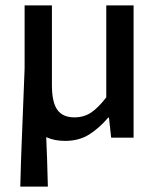

<svg xmlns="http://www.w3.org/2000/svg" viewBox="-20 -509 591 710"><path d="M55 181 58 76 72 -281H140L154 76L157 181ZM221 12Q144 12 107.5 -38Q71 -88 71 -181V-489H172V-194Q172 -131 192 -103Q212 -75 255 -75Q290 -75 316.5 -92.5Q343 -110 373 -149V-489H474V0H391L383 -74H380Q347 -35 309.5 -11.5Q272 12 221 12Z"/></svg>

Font: Assistant ExtraLight SemiBold
Style: Regular
Weight: 600
Version: Version 3.000